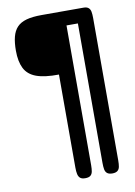

<svg xmlns="http://www.w3.org/2000/svg" viewBox="-93 -658 677 963"><g transform="rotate(-10 246.0 -177.0)"><path d="M262 245Q245 245 236.5 238Q228 231 225 217.5Q222 204 222 184V-290Q149 -289 107 -304.5Q65 -320 47.5 -355Q30 -390 30 -445Q30 -486 37.5 -515.5Q45 -545 62.5 -563.5Q80 -582 110.5 -590.5Q141 -599 188 -599H401Q418 -599 426.5 -592Q435 -585 437.5 -572Q440 -559 440 -539V186Q440 205 437.5 218Q435 231 426 238Q417 245 400 245Q383 245 374 238Q365 231 362.5 217.5Q360 204 360 184V-526H302V186Q302 205 299.5 218Q297 231 288.5 238Q280 245 262 245Z"/></g></svg>

Font: Fredoka Light
Style: Regular
Weight: 400
Version: Version 2.001